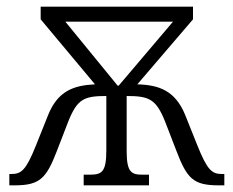

<svg xmlns="http://www.w3.org/2000/svg" viewBox="-20 -556 700 576"><path d="M8 0H24C100 0 119 -21 151 -104L185 -192C212 -259 232 -268 299 -268V-105C299 -39 285 -32 249 -32H231V0H427V-32H408C375 -32 360 -38 360 -102V-268C427 -268 448 -259 475 -192L509 -104C541 -20 560 0 636 0H653V-34H646C616 -34 602 -45 572 -120L536 -210C506 -284 458 -301 392 -303L559 -498V-536H102V-498L265 -303C201 -300 153 -283 124 -210L88 -120C58 -45 44 -34 14 -34H8ZM333 -299 176 -491H499L336 -299Z"/></svg>

Font: Noto Serif Light
Style: Regular
Weight: 300
Designer: Monotype Design Team
Foundry: Monotype Imaging Inc.
Version: Version 2.013